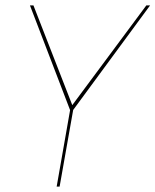

<svg xmlns="http://www.w3.org/2000/svg" viewBox="-20 -695 579 715"><path d="M191 0H202L252.5 -285.5L539 -675H525L249.5 -304H249L104.5 -675H91.5L241 -285Z"/></svg>

Font: Anybody Thin
Style: Italic
Weight: 100
Italic angle: -10°
Designer: Tyler Finck
Foundry: Etcetera Type Company
Version: Version 1.114;gftools[0.9.25]